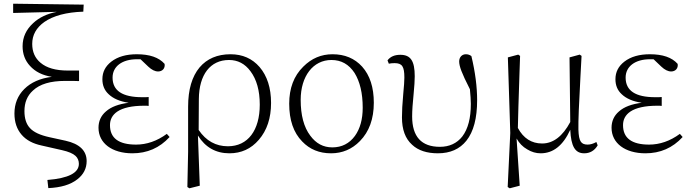

<svg xmlns="http://www.w3.org/2000/svg" viewBox="-20 -814 3731 1037"><path d="M241 202C308 199 360 184 397 155C431 129 448 96 448 56C448 0 410 -37 334 -54L247 -73C197 -84 162 -100 142 -122C122 -143 112 -174 112 -214C112 -260 127 -297 158 -325C195 -360 253 -377 332 -377C367 -377 392 -377 407 -376V-433H346C281 -433 232 -447 199 -475C169 -500 154 -534 154 -577C154 -625 176 -664 219 -695C268 -729 338 -748 430 -751L432 -789L51 -794V-744L287 -750C235 -740 192 -720 159 -689C121 -654 102 -613 102 -564C102 -523 115 -487 142 -458C170 -427 209 -407 260 -399C197 -391 147 -369 111 -333C76 -298 58 -254 58 -201C58 -154 71 -116 97 -86C122 -57 158 -38 205 -28L315 -3C350 5 374 15 388 28C400 39 406 54 406 71C406 120 349 149 236 158Z M695 14C775 14 842 -15 896 -74L881 -91C828 -52 772 -33 715 -33C621 -33 574 -68 574 -138C574 -169 587 -193 613 -211C644 -232 693 -243 760 -243C769 -243 776 -243 783 -242V-290C776 -289 765 -289 748 -289C641 -289 588 -324 588 -395C588 -455 639 -494 720 -494C727 -494 733 -494 739 -494L781 -454C799 -437 817 -428 834 -428C857 -428 873 -445 869 -469C838 -504 788 -521 719 -521C662 -521 616 -508 581 -481C549 -456 533 -425 533 -386C533 -353 544 -326 567 -305C591 -282 627 -266 675 -259C621 -252 580 -237 552 -212C525 -189 512 -159 512 -124C512 -40 586 14 695 14Z M1059 189 1049 -82C1089 -18 1146 14 1219 14C1283 14 1336 -10 1378 -59C1422 -110 1444 -176 1444 -258C1444 -339 1423 -404 1382 -452C1342 -498 1290 -521 1225 -521C1154 -521 1098 -497 1058 -450C1017 -401 996 -330 996 -238V6L992 196L1003 203ZM1211 -24C1146 -24 1093 -53 1053 -112L1054 -279C1055 -411 1116 -490 1217 -490C1264 -490 1303 -470 1333 -429C1366 -385 1383 -325 1383 -249C1383 -110 1319 -24 1211 -24Z M1768 14C1829 14 1881 -8 1924 -52C1974 -103 1999 -172 1999 -259C1999 -342 1978 -407 1936 -454C1895 -499 1842 -521 1776 -521C1715 -521 1663 -499 1618 -454C1567 -404 1542 -337 1542 -254C1542 -166 1565 -98 1612 -50C1653 -7 1705 14 1768 14ZM1775 -18C1726 -18 1687 -39 1656 -81C1621 -127 1604 -192 1604 -275C1604 -402 1671 -490 1770 -490C1823 -490 1864 -467 1895 -420C1924 -373 1939 -311 1939 -232C1939 -170 1925 -119 1897 -80C1867 -39 1826 -18 1775 -18Z M2345 14C2412 14 2463 -9 2499 -54C2538 -103 2557 -176 2557 -273C2557 -344 2547 -424 2526 -511C2517 -518 2507 -521 2496 -521C2475 -521 2460 -505 2460 -482C2460 -469 2464 -452 2472 -431C2480 -410 2495 -377 2518 -332C2521 -300 2523 -274 2523 -253C2523 -176 2508 -118 2477 -77C2448 -40 2407 -21 2356 -21C2256 -21 2206 -76 2206 -185C2206 -217 2209 -258 2214 -307C2218 -348 2220 -379 2220 -402C2220 -485 2198 -518 2142 -518C2111 -518 2088 -508 2073 -488L2080 -470C2089 -472 2100 -473 2111 -473C2152 -473 2164 -455 2164 -395C2164 -377 2162 -348 2158 -307C2153 -254 2151 -212 2151 -180C2151 -114 2169 -65 2206 -32C2239 -1 2286 14 2345 14Z M2787 189 2770 -66C2784 -41 2803 -21 2828 -7C2851 7 2875 14 2900 14C2968 14 3021 -28 3060 -113C3064 -24 3086 14 3135 14C3166 14 3191 0 3208 -29L3201 -47C3185 -38 3169 -33 3154 -33C3136 -33 3124 -38 3117 -49C3109 -60 3105 -82 3104 -114C3103 -159 3107 -255 3115 -400C3118 -447 3120 -484 3121 -512L3111 -519L3056 -504L3060 -155C3019 -78 2968 -39 2908 -39C2851 -39 2807 -67 2777 -123C2778 -176 2781 -277 2786 -426C2787 -463 2788 -491 2789 -512L2779 -519L2723 -504L2736 -96L2722 196L2733 203Z M3466 14C3546 14 3613 -15 3667 -74L3652 -91C3599 -52 3543 -33 3486 -33C3392 -33 3345 -68 3345 -138C3345 -169 3358 -193 3384 -211C3415 -232 3464 -243 3531 -243C3540 -243 3547 -243 3554 -242V-290C3547 -289 3536 -289 3519 -289C3412 -289 3359 -324 3359 -395C3359 -455 3410 -494 3491 -494C3498 -494 3504 -494 3510 -494L3552 -454C3570 -437 3588 -428 3605 -428C3628 -428 3644 -445 3640 -469C3609 -504 3559 -521 3490 -521C3433 -521 3387 -508 3352 -481C3320 -456 3304 -425 3304 -386C3304 -353 3315 -326 3338 -305C3362 -282 3398 -266 3446 -259C3392 -252 3351 -237 3323 -212C3296 -189 3283 -159 3283 -124C3283 -40 3357 14 3466 14Z"/></svg>

Font: AllPunType ExtraLight
Style: Regular
Weight: 280
Version: 1.0